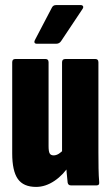

<svg xmlns="http://www.w3.org/2000/svg" viewBox="-20 -729 435 755"><path d="M122 6Q72 6 50 -25.5Q28 -57 28 -126V-484Q28 -497 40 -497H159Q171 -497 171 -484V-154Q171 -133 175.5 -125.5Q180 -118 191 -118Q201 -118 211.5 -124.5Q222 -131 231 -142L254 -81Q230 -42 194.5 -18Q159 6 122 6ZM259 0Q248 0 246 -11Q244 -27 242 -51.5Q240 -76 240 -94L224 -128V-484Q224 -497 237 -497H355Q367 -497 367 -484V-130Q367 -97 367.5 -67Q368 -37 370 -14Q372 0 360 0ZM125 -557Q118 -557 116 -561Q114 -565 117 -571L184 -699Q189 -709 200 -709H298Q304 -709 306.5 -704.5Q309 -700 304 -693L220 -567Q213 -557 201 -557Z"/></svg>

Font: Sofia Sans Extra Condensed Black
Style: Regular
Weight: 900
Designer: Botio Nikoltchev, Ani Petrova
Foundry: lettersoup
Version: Version 4.101